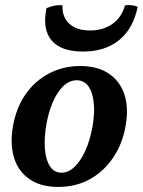

<svg xmlns="http://www.w3.org/2000/svg" viewBox="-20 -727 562 756"><path d="M209 9Q140 9 95.5 -22Q51 -53 35 -107Q19 -161 31 -230Q44 -303 80.5 -355.5Q117 -408 172.5 -437.5Q228 -467 296 -467Q364 -467 408 -437.5Q452 -408 469.5 -356Q487 -304 475 -234Q463 -162 426 -107Q389 -52 334 -21.5Q279 9 209 9ZM222 -47Q249 -47 273 -69.5Q297 -92 315.5 -132.5Q334 -173 344 -227Q358 -308 341.5 -359.5Q325 -411 282 -411Q241 -411 209 -363.5Q177 -316 163 -239Q153 -182 157 -138.5Q161 -95 177.5 -71Q194 -47 222 -47ZM307 -524Q220 -524 183 -568Q146 -612 163 -695Q177 -701 194 -704.5Q211 -708 226 -706Q224 -660 253 -633.5Q282 -607 334 -607Q387 -607 423.5 -633.5Q460 -660 472 -706Q488 -708 501 -706Q514 -704 522 -700Q505 -615 449.5 -569.5Q394 -524 307 -524Z"/></svg>

Font: Vollkorn SemiBold
Style: Italic
Weight: 600
Italic angle: -11°
Designer: Friedrich Althausen
Foundry: Friedrich Althausen
Version: Version 5.000